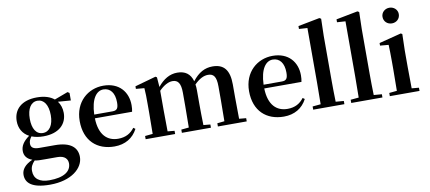

<svg xmlns="http://www.w3.org/2000/svg" viewBox="-88 -1162 3955 1764"><g transform="rotate(-10 1889.5 -280.0)"><path d="M272 -220C209 -220 175 -278 175 -369C175 -464 212 -521 273 -521C333 -521 371 -465 371 -369C371 -278 334 -220 272 -220ZM272 -189C417 -189 492 -265 492 -369C492 -412 479 -450 457 -479L576 -470V-540L559 -551L433 -504C397 -534 344 -552 273 -552C128 -552 53 -476 53 -369C53 -303 83 -248 142 -217C81 -173 60 -132 60 -89C60 -44 85 -12 133 5C63 36 29 78 29 128C29 201 82 259 255 259C455 259 568 159 568 55C568 -31 509 -91 359 -91H213C159 -91 137 -110 137 -143C137 -167 145 -185 162 -208C192 -196 229 -189 272 -189ZM153 15C178 21 202 21 248 21H363C436 21 459 59 459 96C459 170 391 218 255 218C165 218 112 180 112 106C112 68 126 44 153 15Z M899 16C998 16 1073 -29 1115 -110L1097 -123C1062 -76 1015 -48 944 -48C844 -48 769 -113 765 -270H1112C1116 -288 1118 -306 1118 -331C1118 -455 1039 -552 892 -552C750 -552 623 -449 623 -269C623 -84 737 16 899 16ZM765 -305C770 -452 823 -518 887 -518C951 -518 991 -468 991 -380C991 -326 979 -305 936 -305Z M1931 0H2134V-30L2069 -36L2067 -235V-357C2067 -492 2016 -552 1911 -552C1840 -552 1780 -521 1723 -447C1703 -519 1655 -552 1582 -552C1511 -552 1452 -516 1399 -451L1392 -542L1379 -550L1183 -495V-471L1261 -464C1265 -415 1265 -377 1265 -311V-235C1265 -180 1264 -94 1263 -37L1191 -30V0H1466V-30L1402 -36L1400 -235V-415C1443 -459 1487 -483 1526 -483C1576 -483 1602 -450 1602 -362V-235C1602 -177 1601 -94 1600 -37L1529 -30V0H1800V-30L1736 -36C1734 -93 1733 -177 1733 -235V-361C1733 -381 1732 -399 1729 -416C1775 -462 1817 -483 1857 -483C1908 -483 1934 -455 1934 -362V-235L1932 -37L1865 -30V0Z M2479 16C2578 16 2653 -29 2695 -110L2677 -123C2642 -76 2595 -48 2524 -48C2424 -48 2349 -113 2345 -270H2692C2696 -288 2698 -306 2698 -331C2698 -455 2619 -552 2472 -552C2330 -552 2203 -449 2203 -269C2203 -84 2317 16 2479 16ZM2345 -305C2350 -452 2403 -518 2467 -518C2531 -518 2571 -468 2571 -380C2571 -326 2559 -305 2516 -305Z M2829 0H3045V-30L2970 -36C2968 -100 2967 -172 2967 -235V-651L2971 -810L2956 -819L2754 -780V-753L2832 -748V-235L2830 -37L2754 -30V0Z M3184 0H3400V-30L3325 -36C3323 -100 3322 -172 3322 -235V-651L3326 -810L3311 -819L3109 -780V-753L3187 -748V-235L3185 -37L3109 -30V0Z M3605 -655C3647 -655 3681 -685 3681 -729C3681 -770 3647 -801 3605 -801C3563 -801 3529 -770 3529 -729C3529 -685 3563 -655 3605 -655ZM3540 0H3746V-30L3679 -36C3678 -94 3677 -180 3677 -235V-388L3681 -542L3668 -550L3461 -497V-473L3540 -466C3542 -418 3543 -375 3543 -308V-235L3541 -37L3469 -30V0Z"/></g></svg>

Font: Noto Serif CJK KR
Style: Bold
Weight: 700
Designer: Ryoko NISHIZUKA 西塚涼子 (kana & ideographs); Frank Grießhammer (Latin, Greek & Cyrillic); Wenlong ZHANG 张文龙 (bopomofo); San
Foundry: Adobe
Version: Version 2.001;hotconv 1.1.0;makeotfexe 2.6.0